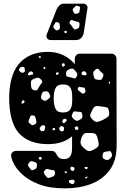

<svg xmlns="http://www.w3.org/2000/svg" viewBox="-20 -815 706 1055"><path d="M338 220Q253 220 196.5 198.5Q140 177 106 146.5Q72 116 57 86.5Q42 57 41 41Q40 30 48.5 22Q57 14 68 14H263Q274 14 280.5 19.5Q287 25 291 34Q298 47 306.5 53Q315 59 333 59Q376 59 376 0V-66Q353 -46 320 -34.5Q287 -23 243 -23Q149 -23 93.5 -73.5Q38 -124 31 -249Q30 -275 31 -300Q37 -418 93 -474Q149 -530 243 -530Q292 -530 329.5 -511Q367 -492 391 -462V-493Q391 -504 399 -512Q407 -520 418 -520H593Q604 -520 612 -512Q620 -504 620 -493L621 -17Q621 67 583 119Q545 171 481 195.5Q417 220 338 220ZM201 -507 193 -506 194 -499 199 -496 206 -500ZM334 -466 325 -468 319 -458 327 -447 337 -456ZM226 -448 219 -444V-439L224 -434L230 -440ZM106 -448Q91 -449 85 -435Q82 -428 86 -425.5Q90 -423 96 -418Q103 -412 110 -417Q119 -422 117 -430Q115 -438 114.5 -442.5Q114 -447 106 -448ZM392 -428Q384 -437 377.5 -438Q371 -439 360 -434Q349 -429 345.5 -423.5Q342 -418 343 -406Q344 -395 350.5 -394Q357 -393 367 -390Q379 -388 386.5 -384.5Q394 -381 400 -392Q407 -404 404 -410.5Q401 -417 392 -428ZM538 -417Q528 -425 523.5 -433Q519 -441 507 -434Q495 -426 493 -418Q491 -410 495 -396Q498 -383 504.5 -380Q511 -377 524 -376Q535 -375 538.5 -379.5Q542 -384 546 -394Q550 -403 547.5 -407Q545 -411 538 -417ZM448 -421Q442 -426 433 -421Q427 -417 429 -408Q431 -402 440 -402Q445 -402 449 -401Q453 -400 455 -405Q457 -411 455 -414Q453 -417 448 -421ZM154 -422Q148 -425 142 -419Q138 -415 135 -412.5Q132 -410 135 -404Q138 -399 141.5 -401Q145 -403 150 -404Q155 -405 158 -405Q161 -405 162 -410Q163 -417 154 -422ZM305 -414 295 -418 287 -414 289 -403 298 -406ZM207 -376Q196 -388 188 -388Q180 -388 165 -381Q153 -376 151 -369Q149 -362 150 -349Q151 -335 154 -328.5Q157 -322 171 -319Q183 -316 186.5 -323Q190 -330 196 -340Q203 -352 209.5 -358.5Q216 -365 207 -376ZM585 -363 578 -368V-355L584 -357ZM326 -197Q352 -197 363 -210Q374 -223 376 -247Q377 -255 377 -274.5Q377 -294 376 -301Q374 -325 363 -338Q352 -351 326 -351Q298 -351 288 -335.5Q278 -320 276 -293Q274 -274 276 -255Q278 -228 288 -212.5Q298 -197 326 -197ZM447 -326Q446 -333 442.5 -333.5Q439 -334 432 -335Q423 -336 417.5 -337.5Q412 -339 409 -331Q405 -323 409.5 -319.5Q414 -316 421 -310Q427 -304 431 -301.5Q435 -299 443 -303Q450 -308 450 -313Q450 -318 447 -326ZM254 -294Q250 -305 245 -309.5Q240 -314 227 -313Q216 -312 213 -306.5Q210 -301 207 -290Q204 -280 206 -275Q208 -270 216 -265Q224 -260 229 -261Q234 -262 242 -268Q250 -275 254 -279.5Q258 -284 254 -294ZM109 -266 100 -258 98 -245 110 -248 116 -256ZM579 -203Q576 -224 563.5 -226Q551 -228 530 -231Q514 -234 505.5 -231.5Q497 -229 489 -214Q479 -196 476 -185Q473 -174 487 -160Q502 -144 513 -145Q524 -146 543 -155Q563 -165 573 -173Q583 -181 579 -203ZM431 -189Q429 -200 422.5 -200Q416 -200 406 -201Q396 -202 390.5 -203Q385 -204 380 -195Q375 -184 374.5 -177.5Q374 -171 384 -162Q393 -153 400 -151.5Q407 -150 419 -157Q430 -163 432 -170Q434 -177 431 -189ZM177 -160Q175 -170 172.5 -175Q170 -180 160 -181Q150 -182 147.5 -176.5Q145 -171 141 -162Q138 -153 136.5 -148Q135 -143 143 -137Q151 -129 157 -127.5Q163 -126 172 -132Q181 -138 180.5 -144Q180 -150 177 -160ZM345 -158Q343 -163 340 -162.5Q337 -162 332 -161Q325 -160 324 -153Q323 -148 322.5 -145Q322 -142 327 -140Q331 -137 333.5 -139Q336 -141 340 -145Q344 -149 346 -151.5Q348 -154 345 -158ZM223 -125Q217 -129 213.5 -127Q210 -125 205 -121Q200 -116 198.5 -113Q197 -110 199 -104Q204 -93 215 -94Q222 -95 223.5 -98Q225 -101 227 -107Q228 -114 228.5 -118Q229 -122 223 -125ZM323 -121Q314 -124 309 -117Q302 -108 308 -101Q311 -96 314 -94Q317 -92 324 -94Q330 -96 331 -99Q332 -102 332 -109Q332 -118 323 -121ZM412 -112 402 -122 390 -115 394 -103 406 -100ZM279 -113 270 -110 268 -100 278 -99 284 -105ZM485 -84Q463 -85 450.5 -83.5Q438 -82 429 -61Q420 -38 423.5 -25.5Q427 -13 446 3Q464 18 476 15Q488 12 507 0Q523 -10 522.5 -20.5Q522 -31 518 -49Q514 -66 508.5 -74.5Q503 -83 485 -84ZM592 24Q588 14 581.5 15.5Q575 17 564 18Q556 19 551.5 21Q547 23 545 32Q543 43 544 49Q545 55 554 60Q565 65 571 64.5Q577 64 586 55Q594 47 595.5 41Q597 35 592 24ZM211 54 202 46 192 52 197 62H206ZM183 92Q183 81 177 78Q171 75 160 72Q152 69 147.5 71.5Q143 74 138 82Q133 88 134 92.5Q135 97 140 104Q146 112 149.5 117Q153 122 163 119Q174 115 178.5 110Q183 105 183 92ZM381 103Q377 101 374.5 100.5Q372 100 370 103Q364 110 368 116Q374 126 381 124Q387 122 388 119Q389 116 389 111Q389 106 387 105Q385 104 381 103ZM462 103 452 102 442 106 450 113 459 114ZM250 116Q241 113 236 113.5Q231 114 225 122Q220 130 221 134.5Q222 139 228 147Q235 156 239 160.5Q243 165 253 161Q267 157 274.5 153Q282 149 282 134Q282 120 272.5 120Q263 120 250 116ZM349 131 342 125 336 128V134L342 137ZM461 155 448 158 450 165H458ZM389 178Q387 173 383.5 172.5Q380 172 375 173Q368 174 364.5 174Q361 174 359 180Q358 187 361 189Q364 191 370 194Q378 199 385 194Q392 187 389 178ZM257 -595Q248 -595 241.5 -601.5Q235 -608 235 -617Q235 -621 236 -624L291 -763Q295 -773 305 -784Q315 -795 334 -795H439Q448 -795 454.5 -788.5Q461 -782 461 -773L440 -634Q438 -621 427.5 -608Q417 -595 397 -595ZM412 -781Q401 -786 396 -782Q391 -778 384 -770Q378 -763 379.5 -758.5Q381 -754 385 -747Q389 -740 392.5 -739.5Q396 -739 403 -740Q410 -742 413 -744Q416 -746 417 -753Q418 -764 420 -770.5Q422 -777 412 -781ZM417 -682Q417 -693 411 -694Q405 -695 395 -698Q384 -701 378 -704.5Q372 -708 365 -699Q359 -690 363.5 -685Q368 -680 375 -671Q381 -662 385 -656.5Q389 -651 399 -655Q411 -659 414 -664.5Q417 -670 417 -682ZM295 -693Q286 -695 284 -690Q282 -685 277 -678Q273 -671 273 -667.5Q273 -664 277 -659Q283 -652 287 -649Q291 -646 299 -650Q307 -654 308.5 -658.5Q310 -663 309 -672Q308 -682 306 -686.5Q304 -691 295 -693ZM343 -647 333 -643 335 -635 340 -633 349 -637Z"/></svg>

Font: Rubik Moonrocks
Style: Regular
Weight: 400
Designer: Hubert and Fischer, NaN
Foundry: Hubert and Fischer, NaN
Version: Version 2.200